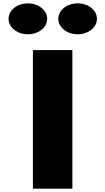

<svg xmlns="http://www.w3.org/2000/svg" viewBox="-20 -1123 628 1143"><path d="M145.9 -1103C82.1 -1103 30.9 -1062 30.9 -1011C30.9 -960 82.1 -919 145.9 -919C209.6 -919 260.9 -960 260.9 -1011C260.9 -1062 209.6 -1103 145.9 -1103ZM442.1 -1103C378.4 -1103 327.1 -1062 327.1 -1011C327.1 -960 378.4 -919 442.1 -919C505.9 -919 557.1 -960 557.1 -1011C557.1 -1062 505.9 -1103 442.1 -1103ZM410.9 -825H175.9V0H410.9Z"/></svg>

Font: Blink
Style: Wide
Weight: 400
Designer: Mew Too
Foundry: Cannot Into Space Fonts
Version: Version 001.000